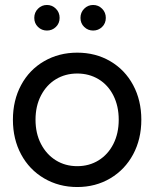

<svg xmlns="http://www.w3.org/2000/svg" viewBox="-20 -747 621 773"><path d="M157.5 -29C197.2 -5.7 241.7 6 291 6C340.3 6 384.7 -5.7 424 -29C463.3 -52.3 494 -84.5 516 -125.5C538 -166.5 549 -213 549 -265C549 -317 538 -363.5 516 -404.5C494 -445.5 463.3 -477.5 424 -500.5C384.7 -523.5 340.3 -535 291 -535C241.7 -535 197.2 -523.5 157.5 -500.5C117.8 -477.5 87 -445.5 65 -404.5C43 -363.5 32 -317 32 -265C32 -213 43 -166.5 65 -125.5C87 -84.5 117.8 -52.3 157.5 -29ZM377 -101.5C351.7 -85.8 323 -78 291 -78C259 -78 230.3 -85.8 205 -101.5C179.7 -117.2 159.7 -139.2 145 -167.5C130.3 -195.8 123 -228.3 123 -265C123 -301.7 130.3 -334.2 145 -362.5C159.7 -390.8 179.7 -412.7 205 -428C230.3 -443.3 259 -451 291 -451C323 -451 351.7 -443.3 377 -428C402.3 -412.7 422.2 -390.8 436.5 -362.5C450.8 -334.2 458 -301.7 458 -265C458 -228.3 450.8 -195.8 436.5 -167.5C422.2 -139.2 402.3 -117.2 377 -101.5ZM133 -638.5C143 -628.8 155 -624 169 -624C183 -624 195 -628.8 205 -638.5C215 -648.2 220 -660.3 220 -675C220 -689.7 215 -702 205 -712C195 -722 183 -727 169 -727C155 -727 143 -722 133 -712C123 -702 118 -689.7 118 -675C118 -660.3 123 -648.2 133 -638.5ZM319 -638.5C329 -628.8 341 -624 355 -624C369 -624 381 -628.8 391 -638.5C401 -648.2 406 -660.3 406 -675C406 -689.7 401 -702 391 -712C381 -722 369 -727 355 -727C341 -727 329 -722 319 -712C309 -702 304 -689.7 304 -675C304 -660.3 309 -648.2 319 -638.5Z"/></svg>

Font: Rookery
Style: Regular
Weight: 400
Designer: Ryan Kimball / Julieta Ulanovsky
Foundry: Motorola Mobility LLC.
Version: Version 1.0